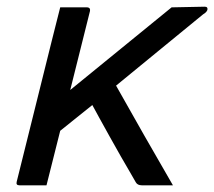

<svg xmlns="http://www.w3.org/2000/svg" viewBox="-20 -554 640 574"><path d="M119 0H38Q27 0 30 -11L135 -433Q143 -465 149.5 -490.5Q156 -516 160 -532H241Q245 -532 248 -529Q250 -525 249 -521L190 -285Q266 -347 341.5 -408.5Q417 -470 493 -532L592 -534Q602 -534 600 -524Q599 -522 597 -519Q595 -516 587 -511Q519 -455 454.5 -402.5Q390 -350 327 -298Q369 -223 411 -149.5Q453 -76 497 0H404Q391 0 386 -9Q383 -15 370.5 -36Q358 -57 341.5 -86Q325 -115 308 -145.5Q291 -176 277 -201.5Q263 -227 256 -240Q232 -221 208 -201.5Q184 -182 160 -163Z"/></svg>

Font: Recursive Mn Lnr St
Style: Italic
Weight: 400
Italic angle: -15°
Monospace: yes
Version: Version 1.079;hotconv 1.0.112;makeotfexe 2.5.65598; ttfautoh